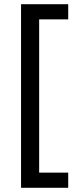

<svg xmlns="http://www.w3.org/2000/svg" viewBox="-20 -734 369 912"><path d="M304 158H80V-714H304V-642H166V86H304Z"/></svg>

Font: Noto Sans Inscriptional Pahlavi
Style: Regular
Weight: 400
Designer: Monotype Design Team
Foundry: Monotype Imaging Inc.
Version: Version 2.003; ttfautohint (v1.8.4.7-5d5b)